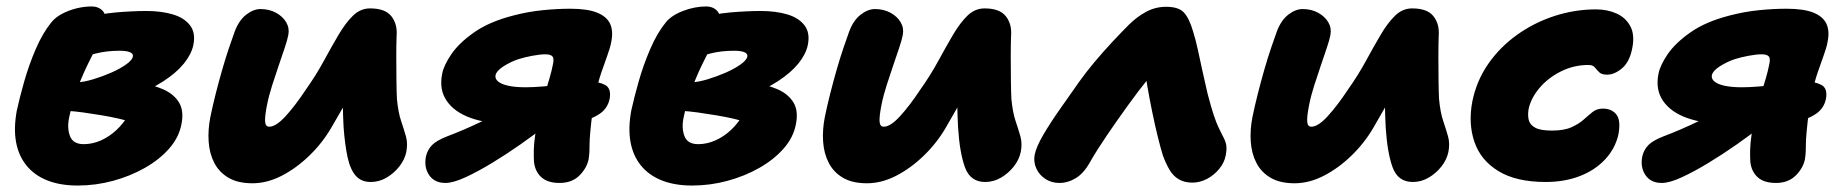

<svg xmlns="http://www.w3.org/2000/svg" viewBox="-20 -554 5704 594"><path d="M220 20Q166 20 126 4Q86 -12 61.5 -42.5Q37 -73 29.5 -115.5Q22 -158 32 -212Q40 -249 54.5 -300.5Q69 -352 90.5 -402Q112 -452 139 -485Q151 -500 171.5 -511Q192 -522 216 -528Q240 -534 263 -534Q286 -534 298.5 -519.5Q311 -505 305 -473Q301 -454 287 -426Q273 -398 255 -362Q237 -326 220.5 -283Q204 -240 194 -191Q187 -158 196.5 -133Q206 -108 239 -108Q266 -108 292 -119.5Q318 -131 340 -151.5Q362 -172 377 -198L383 -177Q373 -181 349.5 -186.5Q326 -192 296.5 -197Q267 -202 238 -206Q209 -210 188 -211L217 -299Q239 -300 267.5 -308.5Q296 -317 323.5 -329Q351 -341 370 -354.5Q389 -368 391 -379Q393 -388 382 -392.5Q371 -397 350 -397Q310 -397 276.5 -388.5Q243 -380 218 -371Q193 -362 176 -362Q154 -362 141.5 -375.5Q129 -389 134 -414Q139 -442 165 -463Q191 -484 227 -494Q286 -511 338 -515.5Q390 -520 433 -520Q479 -520 514.5 -509.5Q550 -499 568 -475.5Q586 -452 578 -414Q572 -386 549 -357.5Q526 -329 486 -303Q446 -277 391.5 -256Q337 -235 268 -222L315 -303Q362 -303 405.5 -298Q449 -293 483 -278.5Q517 -264 533.5 -237.5Q550 -211 541 -168Q533 -128 503 -94Q473 -60 428 -34.5Q383 -9 329.5 5.5Q276 20 220 20Z M761 13Q716 13 687 -4Q658 -21 643 -50Q628 -79 625.5 -116Q623 -153 631 -193Q638 -227 647.5 -264.5Q657 -302 667.5 -338.5Q678 -375 688.5 -406Q699 -437 706 -456Q719 -491 741.5 -508.5Q764 -526 786 -526Q813 -526 834 -514.5Q855 -503 865.5 -485Q876 -467 872 -446Q869 -430 860.5 -405Q852 -380 842 -350.5Q832 -321 822 -290Q812 -259 806 -229Q803 -214 801 -198.5Q799 -183 801 -172.5Q803 -162 813 -162Q834 -162 864 -195Q894 -228 925 -275Q957 -320 981.5 -365Q1006 -410 1027.5 -446.5Q1049 -483 1072 -505.5Q1095 -528 1125 -528Q1172 -528 1191 -503.5Q1210 -479 1207 -443Q1206 -417 1206 -378Q1206 -339 1206.5 -302.5Q1207 -266 1208 -248Q1212 -206 1221 -179.5Q1230 -153 1236 -131.5Q1242 -110 1237 -84Q1232 -60 1215.5 -39Q1199 -18 1176 -4.5Q1153 9 1127 9Q1097 9 1080 -11Q1063 -31 1055 -69Q1047 -107 1043 -160Q1041 -198 1040.5 -235Q1040 -272 1041 -307Q1042 -342 1043 -373L1106 -341Q1100 -328 1087.5 -304.5Q1075 -281 1055 -245.5Q1035 -210 1005 -159Q977 -111 936.5 -72Q896 -33 851 -10Q806 13 761 13Z M1711 12Q1674 12 1654.5 -6Q1635 -24 1632 -54Q1631 -70 1631.5 -90.5Q1632 -111 1635.5 -134.5Q1639 -158 1643 -181Q1646 -197 1652.5 -219.5Q1659 -242 1666.5 -266.5Q1674 -291 1680.5 -313.5Q1687 -336 1690 -352Q1695 -372 1689.5 -379Q1684 -386 1667 -386Q1651 -386 1627 -381.5Q1603 -377 1584 -371Q1560 -363 1538 -349Q1516 -335 1513 -321Q1511 -310 1521.5 -301.5Q1532 -293 1553.5 -288.5Q1575 -284 1606 -284Q1630 -284 1659.5 -286.5Q1689 -289 1718 -293Q1747 -297 1769.5 -299.5Q1792 -302 1802 -302Q1831 -302 1851.5 -291.5Q1872 -281 1866 -248Q1860 -219 1835.5 -202Q1811 -185 1775 -178Q1739 -171 1696 -171H1556Q1487 -171 1436.5 -189Q1386 -207 1362 -242Q1338 -277 1348 -326Q1353 -352 1376.5 -386.5Q1400 -421 1447 -454Q1494 -487 1568 -506Q1614 -518 1659 -522.5Q1704 -527 1744 -527Q1797 -527 1827 -515Q1857 -503 1867.5 -480.5Q1878 -458 1871 -424Q1868 -407 1859 -382.5Q1850 -358 1840 -328.5Q1830 -299 1823 -265Q1818 -241 1813.5 -209Q1809 -177 1806.5 -149.5Q1804 -122 1804 -110Q1804 -97 1803.5 -85.5Q1803 -74 1801 -61Q1795 -33 1772 -10.5Q1749 12 1711 12ZM1358 12Q1324 12 1307.5 -12.5Q1291 -37 1298 -71Q1303 -91 1316.5 -105Q1330 -119 1363 -132Q1416 -152 1471 -178.5Q1526 -205 1570 -240L1668 -165Q1634 -138 1590.5 -107.5Q1547 -77 1502.5 -50Q1458 -23 1420 -5.5Q1382 12 1358 12Z M2121 20Q2067 20 2027 4Q1987 -12 1962.5 -42.5Q1938 -73 1930.5 -115.5Q1923 -158 1933 -212Q1941 -249 1955.5 -300.5Q1970 -352 1991.5 -402Q2013 -452 2040 -485Q2058 -507 2094 -520.5Q2130 -534 2164 -534Q2187 -534 2199.5 -519.5Q2212 -505 2206 -473Q2202 -454 2188 -426Q2174 -398 2156 -362Q2138 -326 2121.5 -283Q2105 -240 2095 -191Q2088 -158 2097.5 -133Q2107 -108 2140 -108Q2167 -108 2193 -119.5Q2219 -131 2241 -151.5Q2263 -172 2278 -198L2284 -177Q2274 -181 2250.5 -186.5Q2227 -192 2197.5 -197Q2168 -202 2139 -206Q2110 -210 2089 -211L2118 -299Q2140 -300 2168.5 -308.5Q2197 -317 2224.5 -329Q2252 -341 2271 -354.5Q2290 -368 2292 -379Q2294 -388 2283 -392.5Q2272 -397 2251 -397Q2211 -397 2177.5 -388.5Q2144 -380 2119 -371Q2094 -362 2077 -362Q2055 -362 2042.5 -375.5Q2030 -389 2035 -414Q2040 -442 2066 -463Q2092 -484 2128 -494Q2187 -511 2239 -515.5Q2291 -520 2334 -520Q2380 -520 2415.5 -509.5Q2451 -499 2469 -475.5Q2487 -452 2479 -414Q2473 -386 2450 -357.5Q2427 -329 2387 -303Q2347 -277 2292.5 -256Q2238 -235 2169 -222L2216 -303Q2263 -303 2306.5 -298Q2350 -293 2384 -278.5Q2418 -264 2434.5 -237.5Q2451 -211 2442 -168Q2434 -128 2404 -94Q2374 -60 2329 -34.5Q2284 -9 2230.5 5.5Q2177 20 2121 20Z M2662 13Q2617 13 2588 -4Q2559 -21 2544 -50Q2529 -79 2526.5 -116Q2524 -153 2532 -193Q2539 -227 2548.5 -264.5Q2558 -302 2568.5 -338.5Q2579 -375 2589.5 -406Q2600 -437 2607 -456Q2620 -491 2642.5 -508.5Q2665 -526 2687 -526Q2714 -526 2735 -514.5Q2756 -503 2766.5 -485Q2777 -467 2773 -446Q2770 -430 2761.5 -405Q2753 -380 2743 -350.5Q2733 -321 2723 -290Q2713 -259 2707 -229Q2704 -214 2702 -198.5Q2700 -183 2702 -172.5Q2704 -162 2714 -162Q2735 -162 2765 -195Q2795 -228 2826 -275Q2858 -320 2882.5 -365Q2907 -410 2928.5 -446.5Q2950 -483 2973 -505.5Q2996 -528 3026 -528Q3073 -528 3092 -503.5Q3111 -479 3108 -443Q3107 -417 3107 -378Q3107 -339 3107.5 -302.5Q3108 -266 3109 -248Q3113 -206 3122 -179.5Q3131 -153 3137 -131.5Q3143 -110 3138 -84Q3133 -60 3116.5 -39Q3100 -18 3077 -4.5Q3054 9 3028 9Q2982 9 2965.5 -36Q2949 -81 2944 -160Q2942 -198 2941.5 -235Q2941 -272 2942 -307Q2943 -342 2944 -373L3007 -341Q2997 -321 2973.5 -278Q2950 -235 2906 -159Q2878 -111 2837.5 -72Q2797 -33 2752 -10Q2707 13 2662 13Z M3257 12Q3233 12 3214 -0.5Q3195 -13 3186 -33Q3177 -53 3181 -75Q3186 -100 3208 -137.5Q3230 -175 3260 -217.5Q3290 -260 3318 -300Q3340 -331 3366.5 -362.5Q3393 -394 3420.5 -423.5Q3448 -453 3473 -478Q3496 -501 3525 -517Q3554 -533 3588 -533Q3626 -533 3642.5 -515.5Q3659 -498 3671 -457Q3679 -432 3686 -399.5Q3693 -367 3700.5 -332.5Q3708 -298 3716 -264Q3727 -222 3735 -198Q3743 -174 3749.5 -160.5Q3756 -147 3762 -135Q3771 -119 3773.5 -106.5Q3776 -94 3772 -73Q3768 -51 3752 -31.5Q3736 -12 3714 -0.5Q3692 11 3669 11Q3644 11 3626.5 0.5Q3609 -10 3598 -29Q3587 -48 3578 -72Q3571 -94 3562 -130.5Q3553 -167 3544.5 -208.5Q3536 -250 3529.5 -288Q3523 -326 3521 -351L3578 -360Q3562 -347 3533.5 -312Q3505 -277 3471 -230Q3437 -183 3405 -136Q3373 -89 3352 -52Q3333 -18 3308.5 -3Q3284 12 3257 12Z M3985 13Q3940 13 3911 -4Q3882 -21 3867 -50Q3852 -79 3849.5 -116Q3847 -153 3855 -193Q3862 -227 3871.5 -264.5Q3881 -302 3891.5 -338.5Q3902 -375 3912.5 -406Q3923 -437 3930 -456Q3943 -491 3965.5 -508.5Q3988 -526 4010 -526Q4037 -526 4058 -514.5Q4079 -503 4089.5 -485Q4100 -467 4096 -446Q4093 -430 4084.5 -405Q4076 -380 4066 -350.5Q4056 -321 4046 -290Q4036 -259 4030 -229Q4027 -214 4025 -198.5Q4023 -183 4025 -172.5Q4027 -162 4037 -162Q4058 -162 4088 -195Q4118 -228 4149 -275Q4181 -320 4205.5 -365Q4230 -410 4251.5 -446.5Q4273 -483 4296 -505.5Q4319 -528 4349 -528Q4396 -528 4415 -503.5Q4434 -479 4431 -443Q4430 -417 4430 -378Q4430 -339 4430.5 -302.5Q4431 -266 4432 -248Q4436 -206 4445 -179.5Q4454 -153 4460 -131.5Q4466 -110 4461 -84Q4456 -60 4439.5 -39Q4423 -18 4400 -4.5Q4377 9 4351 9Q4305 9 4288.5 -36Q4272 -81 4267 -160Q4265 -198 4264.5 -235Q4264 -272 4265 -307Q4266 -342 4267 -373L4330 -341Q4320 -321 4296.5 -278Q4273 -235 4229 -159Q4201 -111 4160.5 -72Q4120 -33 4075 -10Q4030 13 3985 13Z M4762 9Q4671 9 4616 -24.5Q4561 -58 4541.5 -115Q4522 -172 4535 -240Q4548 -304 4584 -356Q4620 -408 4673 -446Q4726 -484 4789 -504.5Q4852 -525 4918 -525Q4952 -525 4980.5 -512.5Q5009 -500 5023.5 -473.5Q5038 -447 5030 -406Q5022 -363 4998.5 -343Q4975 -323 4952 -323Q4935 -323 4927.5 -330.5Q4920 -338 4914 -345.5Q4908 -353 4894 -353Q4849 -353 4809 -333Q4769 -313 4742.5 -281.5Q4716 -250 4709 -216Q4706 -198 4709.5 -183Q4713 -168 4729.5 -159Q4746 -150 4781 -150Q4819 -150 4842 -160.5Q4865 -171 4879.5 -184Q4894 -197 4907 -207.5Q4920 -218 4939 -218Q4966 -218 4980.5 -200Q4995 -182 4987 -138Q4977 -94 4945.5 -60.5Q4914 -27 4867 -9Q4820 9 4762 9Z M5474 12Q5437 12 5417.5 -6Q5398 -24 5395 -54Q5394 -70 5394.5 -90.5Q5395 -111 5398.5 -134.5Q5402 -158 5406 -181Q5409 -197 5415.5 -219.5Q5422 -242 5429.5 -266.5Q5437 -291 5443.5 -313.5Q5450 -336 5453 -352Q5458 -372 5452.5 -379Q5447 -386 5430 -386Q5414 -386 5390 -381.5Q5366 -377 5347 -371Q5323 -363 5301 -349Q5279 -335 5276 -321Q5274 -310 5284.5 -301.5Q5295 -293 5316.5 -288.5Q5338 -284 5369 -284Q5393 -284 5422.5 -286.5Q5452 -289 5481 -293Q5510 -297 5532.5 -299.5Q5555 -302 5565 -302Q5594 -302 5614.5 -291.5Q5635 -281 5629 -248Q5623 -219 5598.5 -202Q5574 -185 5538 -178Q5502 -171 5459 -171H5319Q5250 -171 5199.5 -189Q5149 -207 5125 -242Q5101 -277 5111 -326Q5116 -352 5139.5 -386.5Q5163 -421 5210 -454Q5257 -487 5331 -506Q5377 -518 5422 -522.5Q5467 -527 5507 -527Q5560 -527 5590 -515Q5620 -503 5630.5 -480.5Q5641 -458 5634 -424Q5631 -407 5622 -382.5Q5613 -358 5603 -328.5Q5593 -299 5586 -265Q5581 -241 5576.5 -209Q5572 -177 5569.5 -149.5Q5567 -122 5567 -110Q5567 -97 5566.5 -85.5Q5566 -74 5564 -61Q5558 -33 5535 -10.5Q5512 12 5474 12ZM5121 12Q5087 12 5070.5 -12.5Q5054 -37 5061 -71Q5066 -91 5079.5 -105Q5093 -119 5126 -132Q5179 -152 5234 -178.5Q5289 -205 5333 -240L5431 -165Q5397 -138 5353.5 -107.5Q5310 -77 5265.5 -50Q5221 -23 5183 -5.5Q5145 12 5121 12Z"/></svg>

Font: Shantell Sans ExtraBold
Style: Italic
Weight: 800
Italic angle: -11°
Designer: Stephen Nixon, Anya Danilova, Shantell Martin
Foundry: Arrow Type
Version: Version 1.011;[c5ecc13dd]